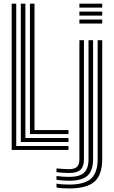

<svg xmlns="http://www.w3.org/2000/svg" viewBox="-20 -820 625 1050"><path d="M43.9 0V-800H68.8V-21.7H354.4V0ZM93.8 -43.5V-800H118.8V-65.2H354.4V-43.5ZM143.7 -86.9V-800H168.7V-108.7H354.4V-86.9ZM414.2 -778.3V-800H539V-778.3ZM414.2 -691.3V-713.1H539V-691.3ZM414.2 -734.8V-756.5H539V-734.8ZM358 210.5Q334.1 210.5 316.8 209.2Q299.5 207.9 288.9 204.9V184Q302.6 186.8 319.5 188.1Q336.4 189.4 358 189.4Q441.6 189.4 477.8 157Q514 124.5 514 49.5V-600H539V49.5Q539 135.9 497 173.2Q455.1 210.5 358 210.5ZM358 168.4Q339.9 168.4 322.5 167.2Q305.1 165.9 288.9 163.2V142.6Q306.8 144.9 323.7 146.1Q340.5 147.3 358 147.3Q414.9 147.3 439.5 124.6Q464.1 101.9 464.1 49.5V-600H489V49.5Q489 113.2 458.6 140.8Q428.2 168.4 358 168.4ZM358 126.1Q342.5 126.1 325.8 125.1Q309.2 124 288.9 121.6V101Q311 103.1 327.9 104.1Q344.7 105.2 358 105.2Q388.1 105.2 401.1 92.3Q414.2 79.4 414.2 49.5V-600H439.1V49.5Q439.1 90.6 420.3 108.4Q401.4 126.1 358 126.1Z"/></svg>

Font: Big Shoulders Inline Thin
Style: Regular
Weight: 100
Designer: Patric King
Foundry: XO Type Co
Version: Version 2.002